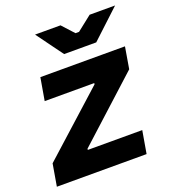

<svg xmlns="http://www.w3.org/2000/svg" viewBox="-153 -820 823 919"><g transform="rotate(-20 258.5 -360.0)"><path d="M-1.6 -112.4 316.2 -398.8 317.2 -405H64.6L84.4 -520H515.4L496.8 -409.8L179.2 -120.8L178.6 -115H456L436.2 0H-20.8ZM130.2 -720H259.8L314.4 -660.2H332.4L408.2 -720H537.8L392.6 -584.8H229Z"/></g></svg>

Font: Fixel Italic Variable Display Thin
Style: Italic
Weight: 100
Italic angle: -10°
Designer: AlfaBravo + MacPaw
Foundry: Kyrylo Tkachov, Marchela Mozhyna, Serhii Makarenko, Maria Weinstein, Zakhar Kryvoshyya
Version: Version 1.210;Glyphs 3.2 (3217)